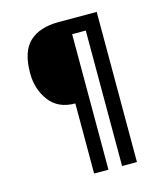

<svg xmlns="http://www.w3.org/2000/svg" viewBox="-104 -768 736 849"><g transform="rotate(-15 263.5 -343.5)"><path d="M349.8 0.2H417.8V-687.2H241.6Q156.4 -687.2 109.8 -644Q63.2 -600.7 63.2 -501.2Q63.2 -427.8 103.5 -374.2Q143.8 -320.6 221.8 -320.6V0.2H287.4V-620H349.8Z"/></g></svg>

Font: Secuela Light
Style: Regular
Weight: 300
Designer: Fernando Haro
Foundry: deFharo
Version: Version 1.708